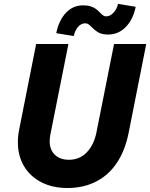

<svg xmlns="http://www.w3.org/2000/svg" viewBox="-20 -942 759 970"><path d="M70.3 -223.1Q70.3 -254.9 76.7 -286.6L162.6 -719.7H325.7L233.9 -259.3Q231 -243.2 231 -228.5Q231 -185.1 257.3 -159.9Q283.7 -134.8 328.6 -134.8Q382.3 -134.8 418.5 -172.4Q454.6 -210 467.3 -273.4L556.2 -719.7H718.8L629.4 -268.6Q611.8 -181.6 570.6 -119.6Q529.3 -57.6 465.8 -24.9Q402.3 7.8 320.3 7.8Q246.1 7.8 189.5 -21Q132.8 -49.8 101.6 -102.1Q70.3 -154.3 70.3 -223.1ZM399.4 -915Q422.4 -915 438.7 -909.7Q455.1 -904.3 464.8 -896.7Q474.6 -889.2 485.8 -877.9Q495.1 -868.2 501.5 -863.8Q507.8 -859.4 516.6 -859.4Q536.6 -859.4 553.7 -878.2Q570.8 -897 576.2 -922.4L665.5 -907.7Q652.8 -844.2 615.7 -805.9Q578.6 -767.6 526.4 -767.6Q496.1 -767.6 478.8 -777.1Q461.4 -786.6 444.8 -803.7Q433.6 -814.9 426.8 -819.6Q419.9 -824.2 410.2 -824.2Q390.1 -824.2 374.5 -806.4Q358.9 -788.6 352.5 -759.8L264.2 -774.4Q277.3 -839.4 313 -877.2Q348.6 -915 399.4 -915Z"/></svg>

Font: Reddit Sans Fudge ExBold Italic
Style: Regular
Weight: 800
Italic angle: -11.25°
Designer: Stephen Hutchings
Version: Version 1.013